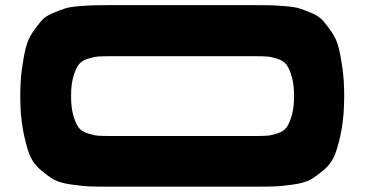

<svg xmlns="http://www.w3.org/2000/svg" viewBox="-20 -720 1405 740"><path d="M957.5 -700.2Q1000 -700.2 1021.2 -699.7Q1042.5 -699.2 1079.1 -696.3Q1115.7 -693.4 1134.8 -687.3Q1153.8 -681.2 1182.1 -669.2Q1210.4 -657.2 1225.3 -639.9Q1240.2 -622.6 1258.5 -596.2Q1276.9 -569.8 1285.4 -535.4Q1293.9 -501 1300.3 -454.1Q1306.6 -407.2 1306.6 -350.1Q1306.6 -276.9 1296.4 -220.7Q1286.1 -164.6 1272.2 -127.7Q1258.3 -90.8 1228.8 -65.7Q1199.2 -40.5 1176.8 -27.8Q1154.3 -15.1 1109.9 -8.8Q1065.4 -2.4 1038.6 -1.5Q1011.7 -0.5 957 -0.5H407.7Q353 -0.5 326.2 -1.5Q299.3 -2.4 254.9 -8.8Q210.4 -15.1 188 -27.8Q165.5 -40.5 136 -65.7Q106.4 -90.8 92.5 -127.7Q78.6 -164.6 68.4 -220.7Q58.1 -276.9 58.1 -350.1Q58.1 -407.2 64.5 -454.1Q70.8 -501 79.3 -535.4Q87.9 -569.8 106.2 -596.2Q124.5 -622.6 139.4 -639.9Q154.3 -657.2 182.9 -669.2Q211.4 -681.2 230.5 -687.3Q249.5 -693.4 286.1 -696.3Q322.8 -699.2 344 -699.7Q365.2 -700.2 407.7 -700.2ZM959.5 -195.8Q992.7 -195.8 1009 -197Q1025.4 -198.2 1049.3 -205.8Q1073.2 -213.4 1084.5 -229Q1095.7 -244.6 1104.5 -274.7Q1113.3 -304.7 1113.3 -349.6Q1113.3 -394.5 1104.5 -424.6Q1095.7 -454.6 1084.5 -470.2Q1073.2 -485.8 1049.3 -493.4Q1025.4 -501 1009 -502.2Q992.7 -503.4 959.5 -503.4H407.7Q374.5 -503.4 358.2 -502.2Q341.8 -501 317.9 -493.4Q293.9 -485.8 282.7 -470.2Q271.5 -454.6 262.7 -424.6Q253.9 -394.5 253.9 -349.6Q253.9 -304.7 262.7 -274.7Q271.5 -244.6 282.7 -229Q293.9 -213.4 317.9 -205.8Q341.8 -198.2 358.2 -197Q374.5 -195.8 407.7 -195.8Z"/></svg>

Font: Donpoligrafbum
Style: Bold
Weight: 700
Designer: Sasha Pavljenko
Version: Version 1.002;Fontself Maker 3.5.8